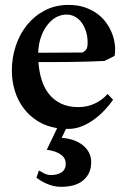

<svg xmlns="http://www.w3.org/2000/svg" viewBox="-20 -501 519 766"><path d="M135.3 179.2Q146.5 186 157 191.2Q167.5 196.3 178.2 197.3Q206.5 198.2 224.4 187.3Q242.2 176.3 242.2 151.9Q242.2 128.9 221.4 114.7Q200.7 100.6 166.5 96.7L208 10.3Q165 3.4 131.3 -17.3Q97.7 -38.1 74.5 -68.8Q51.3 -99.6 39.3 -138.4Q27.3 -177.2 27.3 -219.7Q27.3 -271.5 43.2 -318.8Q59.1 -366.2 88.6 -402.3Q118.2 -438.5 159.9 -460Q201.7 -481.4 253.4 -481.4Q288.1 -481.4 315.9 -472.4Q343.8 -463.4 365.2 -448.2Q386.7 -433.1 401.9 -412.8Q417 -392.6 426 -370.1Q435.1 -347.7 438 -324.2Q440.9 -300.8 437.5 -278.8Q429.2 -273.4 417 -267.8Q404.8 -262.2 396.5 -257.8Q370.1 -256.3 335.4 -255.4Q300.8 -254.4 265.6 -253.9Q230.5 -253.4 198.7 -253.4Q167 -253.4 146 -253.4H133.3Q135.7 -217.3 145.5 -184.6Q155.3 -151.9 174.3 -127.2Q193.4 -102.5 222.7 -88.1Q252 -73.7 293 -73.7Q328.6 -73.7 358.6 -88.1Q388.7 -102.5 409.2 -126L431.2 -103Q418.5 -84.5 400.1 -64.5Q381.8 -44.4 359.6 -27.6Q337.4 -10.7 312 0.5Q286.6 11.7 259.3 13.2H243.2L226.1 48.8Q252 50.8 273.4 58.3Q294.9 65.9 310.5 78.4Q326.2 90.8 335 107.9Q343.8 125 343.8 146Q343.8 171.9 334 190.9Q324.2 210 307.4 222.2Q290.5 234.4 267.3 239.7Q244.1 245.1 217.8 244.1Q192.4 243.2 168 232.7Q143.6 222.2 125.5 208ZM308.1 -291.5Q319.3 -296.4 324.5 -304.2Q329.6 -312 329.6 -331.1Q329.6 -356 322.8 -376.7Q315.9 -397.5 304.7 -412.1Q293.5 -426.8 278.3 -434.8Q263.2 -442.9 246.1 -442.9Q231 -442.9 215.8 -437.5Q200.7 -432.1 187.3 -420.7Q173.8 -409.2 162.4 -392.1Q150.9 -375 143.1 -352.1Q133.8 -325.7 132.3 -290.5Z"/></svg>

Font: VarendraSemibold
Style: Regular
Weight: 600
Designer: Jacob Thomas
Foundry: Bangla Type Foundry
Version: Version 1.008